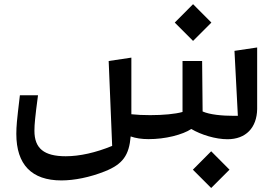

<svg xmlns="http://www.w3.org/2000/svg" viewBox="-20 -666 1326 942"><path d="M77.6 -198.7C69.8 -133.8 64.9 -90.8 63 -68.8C61 -46.9 60.1 -26.9 60.1 -9.3C60.1 141.6 135.3 219.2 281.2 219.2C344.2 219.2 420.4 204.1 494.1 174.8C583 139.6 613.3 95.2 621.1 3.4C646 12.2 675.3 16.6 708.5 16.6C750 16.6 790 11.7 828.6 2.4C867.2 -7.3 897 -19 918.5 -33.2C967.3 -4.4 1037.6 17.1 1096.2 17.1C1186 17.1 1240.2 -39.1 1241.7 -130.9V-433.1L1130.4 -416.5L1147 -97.7H1129.4C1068.8 -97.7 1009.3 -103.5 974.1 -119.1L971.7 -366.7H875.5V-116.7C839.8 -106.4 779.8 -101.1 717.3 -101.1C682.1 -101.1 651.4 -102.5 624.5 -105.5V-383.3L513.2 -366.7L530.3 49.8C449.7 83 370.6 100.6 302.7 100.6C195.8 100.6 148.9 62 148.9 -24.4C148.9 -40.5 149.9 -59.6 152.3 -82C154.3 -104.5 159.2 -143.6 166.5 -198.7ZM837.4 -555.2 927.2 -465.3 1017.1 -555.2 927.2 -645.5ZM926.3 166.5 1016.1 256.3 1106 166.5 1016.1 76.2Z"/></svg>

Font: SG Kara
Style: Regular
Weight: 400
Designer: Damoon Khanjanzadeh
Version: Version 1.000